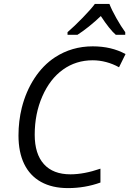

<svg xmlns="http://www.w3.org/2000/svg" viewBox="-20 -964 670 994"><path d="M75.7 -262.7Q75.7 -336.9 92.8 -406.2Q114.3 -491.2 158.4 -558.8Q202.6 -626.5 264.2 -667Q351.6 -724.1 460 -724.1Q557.1 -724.1 629.9 -684.1L596.2 -615.7Q564.9 -633.3 529.8 -642.6Q494.6 -651.9 460 -651.9Q373.5 -651.9 306.2 -603.8Q238.8 -555.7 199.2 -465.3Q159.7 -375.5 159.7 -266.6Q159.7 -167 207.3 -114.3Q254.9 -61.5 344.7 -61.5Q415 -61.5 500 -90.8V-19Q419.9 9.8 332 9.8Q250 9.8 192.4 -22.2Q134.8 -54.2 105.2 -115.2Q75.7 -176.3 75.7 -262.7ZM471.2 -943.8H546.4Q558.1 -913.1 582.5 -869.9Q606.9 -826.7 628.4 -797.4V-783.7H579.6Q547.9 -811 502 -880.9Q473.6 -853.5 440.7 -827.1Q407.7 -800.8 380.9 -783.7H329.6V-797.4Q364.7 -827.6 408.2 -872.3Q451.7 -917 471.2 -943.8Z"/></svg>

Font: Viking Open Sans
Style: Italic
Weight: 400
Italic angle: -12°
Foundry: Ascender Corporation
Version: Version 2.000